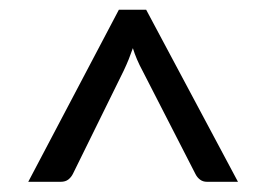

<svg xmlns="http://www.w3.org/2000/svg" viewBox="-20 -695 538 388"><path d="M460.9 -327.6H398.4Q390.1 -327.6 384.3 -332Q378.4 -336.4 375 -343.3L268.1 -551.8Q255.4 -575.2 248.5 -597.7Q244.6 -586.4 240.2 -575.4Q235.8 -564.5 230 -552.2L127.4 -343.8Q124 -336.9 118.2 -332.3Q112.3 -327.6 102.5 -327.6H37.1L220.2 -675.3H275.4Z"/></svg>

Font: Carlito
Style: Regular
Weight: 400
Designer: Lukasz Dziedzic
Foundry: tyPoland Lukasz Dziedzic
Version: Version 1.104